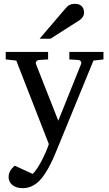

<svg xmlns="http://www.w3.org/2000/svg" viewBox="-20 -753 570 1002"><path d="M467.8 -437 275.9 30.8Q271 43 262.2 63.5Q253.4 84 241.5 107.2Q229.5 130.4 215.1 152.8Q200.7 175.3 185.1 190.9Q167 209 145.3 219Q123.5 229 98.1 229Q80.6 229 66.9 224.4Q53.2 219.7 43.9 211.9Q34.7 204.1 29.8 193.6Q24.9 183.1 24.9 171.9Q24.9 154.8 32.5 140.4Q40 126 57.1 111.8L150.9 154.8Q163.1 142.6 175.8 122.8Q188.5 103 199.7 81.1Q210.9 59.1 220.2 37.4Q229.5 15.6 234.9 -1L64.9 -437L9.8 -442.9V-481.9H231V-442.9L183.1 -439.9Q174.8 -439 169.9 -432.6Q165 -426.3 168 -418L284.2 -123L402.8 -418Q406.2 -425.8 401.9 -432.4Q397.5 -439 389.2 -439.9L341.8 -442.9V-481.9H520V-442.9ZM418.5 -688Q418.5 -674.3 411.9 -664.6Q405.3 -654.8 395.5 -647.9L243.2 -550.8H186.5L319.3 -706.1Q325.2 -712.4 330.1 -717.5Q335 -722.7 340.8 -726.1Q346.7 -729.5 354.2 -731.2Q361.8 -732.9 372.6 -732.9Q385.7 -732.9 394.5 -728.8Q403.3 -724.6 408.7 -718.3Q414.1 -711.9 416.3 -703.9Q418.5 -695.8 418.5 -688Z"/></svg>

Font: Charis SIL Am
Style: Regular
Weight: 400
Foundry: SIL International
Version: Version 5.000